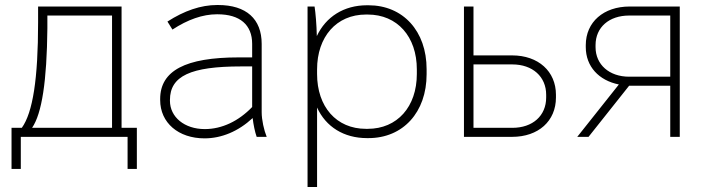

<svg xmlns="http://www.w3.org/2000/svg" viewBox="-20 -546 2824 766"><path d="M26 128H63V0H489V128H526V-36H465V-520H132V-457C132 -232 111 -97 67 -36H26ZM108 -36C147 -93 167 -222 169 -433V-484H427V-36Z M796 6C864 6 931 -22 988 -75C991 -49 997 -20 1004 0H1044C1033 -27 1024 -68 1024 -98V-371C1024 -470 963 -526 850 -526H846C781 -526 715 -503 648 -460L668 -428C729 -468 789 -489 845 -489H848C937 -489 986 -447 986 -371V-317H932C720 -317 619 -264 619 -151V-147C619 -56 692 6 796 6ZM797 -31C716 -31 658 -79 658 -144V-147C658 -243 741 -281 942 -281H986V-119C932 -63 866 -31 797 -31Z M1207 200H1245V-117C1280 -40 1352 5 1444 5H1450C1588 5 1682 -98 1682 -250V-270C1682 -422 1588 -525 1450 -525H1444C1352 -525 1280 -479 1244 -402C1243 -449 1239 -494 1235 -520H1207ZM1440 -32C1322 -32 1245 -120 1245 -251V-269C1245 -399 1322 -488 1440 -488H1447C1565 -488 1643 -400 1643 -269V-251C1643 -120 1565 -32 1447 -32Z M1831 0H2023C2128 0 2198 -63 2198 -157V-168C2198 -261 2128 -325 2023 -325H1869V-520H1831ZM1869 -36V-289H2024C2105 -289 2159 -240 2159 -168V-157C2159 -84 2105 -36 2024 -36Z M2283 0H2328L2490 -204H2654V0H2692V-520H2492C2388 -520 2317 -458 2317 -366V-358C2317 -281 2369 -225 2449 -209ZM2490 -240C2411 -240 2356 -288 2356 -358V-366C2356 -437 2410 -484 2490 -484H2654V-240Z"/></svg>

Font: Fixel Text ExtraLight
Style: Regular
Weight: 200
Width: 4
Designer: AlfaBravo + MacPaw
Foundry: Kyrylo Tkachov, Marchela Mozhyna, Serhii Makarenko, Maria Weinstein, Zakhar Kryvoshyya
Version: Version 1.211